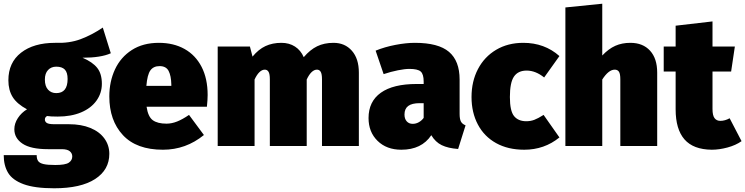

<svg xmlns="http://www.w3.org/2000/svg" viewBox="-25 -784 4002 1031"><path d="M570 -498Q517 -474 418 -474Q472 -451 497 -419.5Q522 -388 522 -334Q522 -284 493 -243.5Q464 -203 410.5 -180.5Q357 -158 285 -158Q246 -158 228 -161Q216 -155 216 -142Q216 -131 226 -124Q236 -117 268 -117H345Q411 -117 460 -97Q509 -77 535.5 -40.5Q562 -4 562 42Q562 128 485.5 177.5Q409 227 266 227Q161 227 101.5 205Q42 183 18.5 144Q-5 105 -5 49H172Q172 70 180 81Q188 92 209 97Q230 102 272 102Q326 102 344.5 89.5Q363 77 363 56Q363 39 349.5 28Q336 17 306 17H232Q140 17 96 -12.5Q52 -42 52 -90Q52 -121 71 -150Q90 -179 120 -197Q66 -226 43 -263Q20 -300 20 -353Q20 -448 88 -501Q156 -554 271 -554Q347 -551 407.5 -573.5Q468 -596 527 -636ZM216 -357Q216 -321 233 -302.5Q250 -284 277 -284Q338 -284 338 -360Q338 -395 323 -410.5Q308 -426 277 -426Q250 -426 233 -408Q216 -390 216 -357Z M1086 -211H762Q770 -157 795.5 -138.5Q821 -120 869 -120Q897 -120 926 -131.5Q955 -143 990 -167L1070 -59Q973 20 850 20Q708 20 635 -58.5Q562 -137 562 -266Q562 -346 592.5 -411.5Q623 -477 683 -515.5Q743 -554 828 -554Q907 -554 966 -521Q1025 -488 1057.5 -425Q1090 -362 1090 -274Q1090 -249 1086 -211ZM895 -330Q894 -377 880.5 -403Q867 -429 832 -429Q799 -429 782.5 -406Q766 -383 761 -323H895Z M1902 -394V0H1704V-358Q1704 -387 1697 -398.5Q1690 -410 1677 -410Q1662 -410 1648 -396.5Q1634 -383 1622 -357V0H1424V-358Q1424 -387 1417 -398.5Q1410 -410 1397 -410Q1382 -410 1368 -396.5Q1354 -383 1342 -357V0H1144V-534H1317L1331 -480Q1363 -519 1400.5 -536.5Q1438 -554 1486 -554Q1528 -554 1559 -534Q1590 -514 1606 -477Q1640 -517 1678 -535.5Q1716 -554 1766 -554Q1827 -554 1864.5 -511.5Q1902 -469 1902 -394Z M2475 -111 2435 16Q2381 12 2347 -4.5Q2313 -21 2291 -58Q2239 20 2130 20Q2051 20 2002.5 -27.5Q1954 -75 1954 -150Q1954 -239 2020 -286Q2086 -333 2212 -333H2250V-346Q2250 -386 2234 -400Q2218 -414 2173 -414Q2149 -414 2111.5 -406.5Q2074 -399 2035 -386L1992 -512Q2041 -532 2098.5 -543Q2156 -554 2203 -554Q2329 -554 2386 -505.5Q2443 -457 2443 -357V-173Q2443 -145 2450 -131.5Q2457 -118 2475 -111ZM2250 -151V-230H2229Q2187 -230 2167 -215Q2147 -200 2147 -169Q2147 -146 2159 -132.5Q2171 -119 2191 -119Q2209 -119 2224.5 -128Q2240 -137 2250 -151Z M2979 -483 2897 -368Q2851 -405 2803 -405Q2757 -405 2735 -373Q2713 -341 2713 -263Q2713 -188 2735.5 -160.5Q2758 -133 2801 -133Q2824 -133 2844 -140.5Q2864 -148 2894 -167L2979 -46Q2898 20 2790 20Q2703 20 2639 -15.5Q2575 -51 2541 -115.5Q2507 -180 2507 -263Q2507 -347 2541.5 -413Q2576 -479 2639 -516.5Q2702 -554 2785 -554Q2899 -554 2979 -483Z M3504 -394V0H3306V-358Q3306 -388 3298.5 -399Q3291 -410 3276 -410Q3243 -410 3209 -357V0H3011V-744L3209 -764V-486Q3243 -522 3279 -538Q3315 -554 3360 -554Q3427 -554 3465.5 -512Q3504 -470 3504 -394Z M3957 -26Q3926 -4 3881.5 8Q3837 20 3797 20Q3698 19 3650.5 -35.5Q3603 -90 3603 -197V-400H3539V-534H3603V-646L3801 -669V-534H3921L3901 -400H3801V-199Q3801 -164 3812 -149.5Q3823 -135 3843 -135Q3868 -135 3893 -149Z"/></svg>

Font: Fira Sans Black
Style: Regular
Weight: 900
Designer: Carrois Corporate & Edenspiekermann AG
Foundry: Carrois Corporate GbR & Edenspiekermann AG
Version: Version 4.203